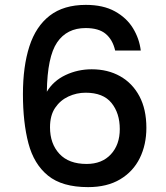

<svg xmlns="http://www.w3.org/2000/svg" viewBox="-20 -767 682 787"><path d="M452 -560Q442 -604 413.5 -628Q385 -652 331 -652Q254 -652 214 -593Q174 -534 172 -391Q199 -436 249 -459.5Q299 -483 356 -483Q422 -483 472.5 -454.5Q523 -426 551.5 -372.5Q580 -319 580 -243Q580 -174 553 -119Q526 -64 472.5 -32Q419 0 341 0Q235 0 177 -47Q119 -94 96.5 -179.5Q74 -265 74 -381Q74 -495 100.5 -577Q127 -659 184 -703Q241 -747 332 -747Q403 -747 451 -720.5Q499 -694 525 -651.5Q551 -609 557 -560ZM331 -387Q294 -387 260.5 -371.5Q227 -356 206 -325Q185 -294 185 -245Q185 -178 223.5 -136.5Q262 -95 335 -95Q398 -95 434.5 -134.5Q471 -174 471 -238Q471 -303 437 -345Q403 -387 331 -387Z"/></svg>

Font: Poppins Medium
Style: Regular
Weight: 500
Designer: Ninad Kale (Devanagari), Jonny Pinhorn (Latin)
Version: Version 5.002